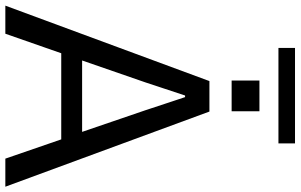

<svg xmlns="http://www.w3.org/2000/svg" viewBox="-222 -880 1098 701"><g transform="rotate(90 326.5 -529.0)"><path d="M196.3 -280.3H457L377.9 -511.7Q372.1 -529.3 355 -581.1Q337.9 -632.8 330.1 -656.2H324.2Q317.4 -634.8 300.3 -584Q283.2 -533.2 276.4 -511.7ZM-3.9 0 271.5 -745.1H382.8L657.2 0H554.7L484.4 -204.1H169.9L98.6 0ZM269.5 -826.2V-927.7H381.8V-826.2ZM150.4 -997.1V-1057.6H499V-997.1Z"/></g></svg>

Font: Gothic A1 Medium
Style: Regular
Weight: 500
Designer: HanYang I&C Co.,Ltd.
Foundry: HanYang I&C Co.,Ltd.
Version: Version 2.50